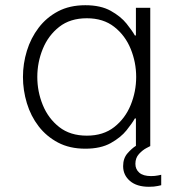

<svg xmlns="http://www.w3.org/2000/svg" viewBox="-20 -560 669 736"><path d="M551 156Q504 156 478 133.5Q452 111 452 77Q452 47 468.5 28Q485 9 501 -1V-106H497Q487 -88 465 -60.5Q443 -33 404.5 -11.5Q366 10 307 10Q247 10 202.5 -13.5Q158 -37 128 -76Q98 -115 83 -164.5Q68 -214 68 -265Q68 -316 83 -365Q98 -414 128 -453.5Q158 -493 202.5 -516.5Q247 -540 307 -540Q366 -540 404.5 -518.5Q443 -497 465 -469.5Q487 -442 497 -424H501V-530H556V0Q556 0 541.5 7.5Q527 15 513 30Q499 45 499 68Q499 89 514 102Q529 115 559 115Q574 115 586 112.5Q598 110 598 110V150Q598 150 584.5 153Q571 156 551 156ZM313 -490Q249 -490 207 -457Q165 -424 144 -372.5Q123 -321 123 -265Q123 -209 144 -157.5Q165 -106 207 -73Q249 -40 313 -40Q376 -40 418 -73Q460 -106 481 -157.5Q502 -209 502 -265Q502 -321 481 -372.5Q460 -424 418 -457Q376 -490 313 -490Z"/></svg>

Font: Be Vietnam Pro ExtraLight
Style: Regular
Weight: 200
Designer: Lam Bao, Tony Le, Vietanh Nguyen
Foundry: Yellow Type Foundry
Version: Version 1.002; ttfautohint (v1.8.3)